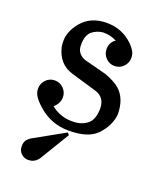

<svg xmlns="http://www.w3.org/2000/svg" viewBox="-139 -625 769 924"><g transform="rotate(20 245.5 -163.0)"><path d="M260.3 32.2 168.5 183.6Q167 186 161.6 191.9Q148.9 206.1 130.4 210Q123 211.4 116.2 211.4Q94.7 211.4 79.1 195.8Q64.9 181.6 64.9 160.2Q64.9 156.2 65.4 151.4Q67.4 129.4 82.5 118.2L90.8 111.3L250.5 22ZM43.9 -127.9Q43.9 -154.8 62.5 -173.6Q81.1 -192.4 107.4 -192.4Q133.8 -192.4 152.3 -173.6Q170.9 -154.8 170.9 -127.9Q170.9 -103 152.3 -82Q148.4 -77.6 143.6 -73.7L149.4 -68.8Q193.4 -35.6 251.5 -35.6Q252 -35.6 252.9 -35.6Q299.3 -35.6 329.6 -60.1Q356 -81.5 357.9 -134.8V-144Q355.5 -196.3 308.6 -211.9L175.8 -251Q101.1 -272.9 82 -356.9Q80.1 -371.6 80.1 -385.7Q80.1 -434.1 118.7 -481.4Q165 -538.1 248 -538.1Q325.7 -538.1 380.4 -486.3Q398.4 -469.2 408.2 -451.2Q415.5 -437.5 415.5 -419.9Q415.5 -393.6 397 -374.5Q378.4 -355.5 352.1 -355.5Q325.7 -355.5 307.1 -374.5Q288.6 -393.6 288.6 -420.4Q288.6 -447.3 307.1 -465.8L316.4 -472.2Q286.6 -488.8 248.5 -488.8H247.1Q214.4 -486.3 188 -464.4Q166.5 -441.9 166.5 -400.4Q166.5 -397 166.5 -393.6Q166.5 -352.5 208 -335L323.7 -304.7Q374.5 -286.1 399.4 -264.6Q446.3 -224.1 447.3 -143.1Q442.4 -83 393.6 -32.2Q350.1 12.2 250.5 12.2Q163.1 12.2 97.2 -44.4Q63 -74.2 52.2 -95.2Q49.3 -101.1 47.9 -105Q43.9 -115.2 43.9 -127.9Z"/></g></svg>

Font: Modern Antiqua
Style: Regular
Weight: 500
Version: Version 1.0